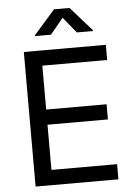

<svg xmlns="http://www.w3.org/2000/svg" viewBox="-62 -988 724 1034"><g transform="rotate(-5 300.5 -471.0)"><path d="M87.9 0V-727.5H531.2V-645.5H180.7V-408.2H507.3V-326.2H180.7V-82H535.6V0ZM241.7 -807.6H155.3V-812L270 -942.4H353.5L468.8 -812V-807.6H381.3L312 -893.1Z"/></g></svg>

Font: Inter Variable
Style: Regular
Weight: 400
Designer: Rasmus Andersson
Foundry: rsms
Version: Version 4.001;git-9221beed3